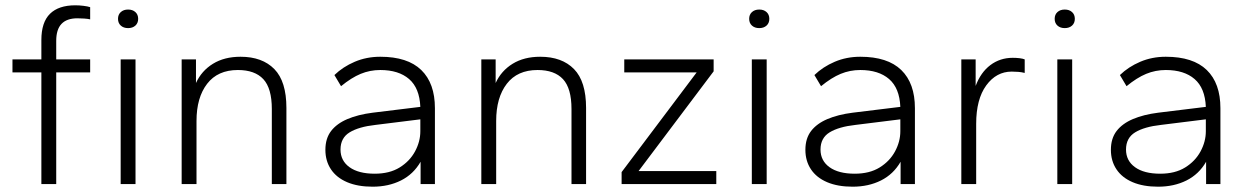

<svg xmlns="http://www.w3.org/2000/svg" viewBox="-20 -694 4710 724"><path d="M136 0V-421H27V-470H136V-543Q136 -610 168.5 -642Q201 -674 264 -674Q279 -674 295 -672Q311 -670 320 -667V-621Q312 -623 298 -624Q284 -625 272 -625Q232 -625 212 -604Q192 -583 192 -540V-470H320V-421H192V0Z M435 0V-470H491V0ZM463 -588Q446 -588 435.5 -597.5Q425 -607 425 -623Q425 -639 435.5 -648.5Q446 -658 463 -658Q480 -658 490.5 -648.5Q501 -639 501 -623Q501 -607 490.5 -597.5Q480 -588 463 -588Z M665 0V-470H719V-381Q740 -427 783 -453.5Q826 -480 887 -480Q969 -480 1014.5 -433.5Q1060 -387 1060 -287V0H1005V-283Q1005 -361 973 -395.5Q941 -430 877 -430Q801 -430 761 -378Q721 -326 721 -238V0Z M1385 10Q1329 10 1289 -7Q1249 -24 1228 -55.5Q1207 -87 1207 -129Q1207 -172 1228.5 -200Q1250 -228 1290 -245Q1330 -262 1385 -269L1565 -291Q1562 -362 1522.5 -396Q1483 -430 1414 -430Q1375 -430 1340 -415.5Q1305 -401 1266 -369L1241 -411Q1273 -442 1317.5 -461Q1362 -480 1414 -480Q1517 -480 1568.5 -430Q1620 -380 1620 -286V0H1566V-84Q1539 -37 1492 -13.5Q1445 10 1385 10ZM1393 -39Q1449 -39 1487 -62.5Q1525 -86 1545 -123Q1565 -160 1565 -199V-244L1396 -223Q1333 -216 1298.5 -195Q1264 -174 1264 -130Q1264 -88 1298 -63.5Q1332 -39 1393 -39Z M1795 0V-470H1849V-381Q1870 -427 1913 -453.5Q1956 -480 2017 -480Q2099 -480 2144.5 -433.5Q2190 -387 2190 -287V0H2135V-283Q2135 -361 2103 -395.5Q2071 -430 2007 -430Q1931 -430 1891 -378Q1851 -326 1851 -238V0Z M2324 0V-45L2607 -421H2334V-470H2671V-425L2388 -49H2681V0Z M2815 0V-470H2871V0ZM2843 -588Q2826 -588 2815.5 -597.5Q2805 -607 2805 -623Q2805 -639 2815.5 -648.5Q2826 -658 2843 -658Q2860 -658 2870.5 -648.5Q2881 -639 2881 -623Q2881 -607 2870.5 -597.5Q2860 -588 2843 -588Z M3195 10Q3139 10 3099 -7Q3059 -24 3038 -55.5Q3017 -87 3017 -129Q3017 -172 3038.5 -200Q3060 -228 3100 -245Q3140 -262 3195 -269L3375 -291Q3372 -362 3332.5 -396Q3293 -430 3224 -430Q3185 -430 3150 -415.5Q3115 -401 3076 -369L3051 -411Q3083 -442 3127.5 -461Q3172 -480 3224 -480Q3327 -480 3378.5 -430Q3430 -380 3430 -286V0H3376V-84Q3349 -37 3302 -13.5Q3255 10 3195 10ZM3203 -39Q3259 -39 3297 -62.5Q3335 -86 3355 -123Q3375 -160 3375 -199V-244L3206 -223Q3143 -216 3108.5 -195Q3074 -174 3074 -130Q3074 -88 3108 -63.5Q3142 -39 3203 -39Z M3605 0V-470H3659V-370Q3678 -421 3714.5 -448.5Q3751 -476 3799 -476Q3813 -476 3825 -474.5Q3837 -473 3844 -470V-419Q3832 -422 3820 -423Q3808 -424 3795 -424Q3737 -424 3699 -372Q3661 -320 3661 -227V0Z M3967 0V-470H4023V0ZM3995 -588Q3978 -588 3967.5 -597.5Q3957 -607 3957 -623Q3957 -639 3967.5 -648.5Q3978 -658 3995 -658Q4012 -658 4022.5 -648.5Q4033 -639 4033 -623Q4033 -607 4022.5 -597.5Q4012 -588 3995 -588Z M4347 10Q4291 10 4251 -7Q4211 -24 4190 -55.5Q4169 -87 4169 -129Q4169 -172 4190.5 -200Q4212 -228 4252 -245Q4292 -262 4347 -269L4527 -291Q4524 -362 4484.5 -396Q4445 -430 4376 -430Q4337 -430 4302 -415.5Q4267 -401 4228 -369L4203 -411Q4235 -442 4279.5 -461Q4324 -480 4376 -480Q4479 -480 4530.5 -430Q4582 -380 4582 -286V0H4528V-84Q4501 -37 4454 -13.5Q4407 10 4347 10ZM4355 -39Q4411 -39 4449 -62.5Q4487 -86 4507 -123Q4527 -160 4527 -199V-244L4358 -223Q4295 -216 4260.5 -195Q4226 -174 4226 -130Q4226 -88 4260 -63.5Q4294 -39 4355 -39Z"/></svg>

Font: Gantari Light
Style: Regular
Weight: 300
Designer: Anugrah Pasau
Foundry: Lafontype
Version: Version 1.000; ttfautohint (v1.8.3)